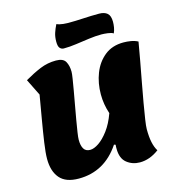

<svg xmlns="http://www.w3.org/2000/svg" viewBox="-136 -1059 1099 1200"><g transform="rotate(-15 413.5 -459.0)"><path d="M621 26Q573 26 537 -2.5Q501 -31 501 -94Q501 -100 501 -106.5Q501 -113 502 -120L492 -123Q393 25 226 25Q142 25 103.5 -20Q65 -65 65 -145Q65 -183 74.5 -248.5Q84 -314 97.5 -392Q111 -470 124 -546L71 -653Q126 -685 174.5 -705Q223 -725 277 -725Q324 -725 339 -698Q354 -671 354 -632Q354 -619 349 -587.5Q344 -556 336.5 -513Q329 -470 320.5 -423.5Q312 -377 304.5 -333.5Q297 -290 292 -257Q287 -224 287 -209Q287 -172 299.5 -151Q312 -130 341 -130Q365 -130 396.5 -151Q428 -172 460 -214.5Q492 -257 515 -321Q494 -383 494 -447Q494 -520 518.5 -583Q543 -646 592 -685.5Q641 -725 714 -725Q737 -725 761.5 -721Q786 -717 807 -706Q798 -652 786 -587Q774 -522 761.5 -455.5Q749 -389 738.5 -329Q728 -269 721.5 -225.5Q715 -182 715 -164Q715 -113 722.5 -78Q730 -43 745 -19Q685 26 621 26ZM345 -785Q331 -785 320.5 -796Q310 -807 310 -838Q310 -869 318 -893.5Q326 -918 339 -944Q354 -937 378 -934.5Q402 -932 413 -932Q461 -932 511.5 -935Q562 -938 614 -938Q648 -938 666.5 -922Q685 -906 685 -867Q685 -850 682 -831.5Q679 -813 671 -795Q659 -803 634.5 -806Q610 -809 595 -809Q556 -809 512 -803Q468 -797 425.5 -791Q383 -785 345 -785Z"/></g></svg>

Font: Lemon
Style: Regular
Weight: 400
Designer: Eduardo Rodriguez Tunni
Foundry: Eduardo Rodriguez Tunni
Version: Version 1.003; ttfautohint (v1.8.4.7-5d5b);gftools[0.9.24]